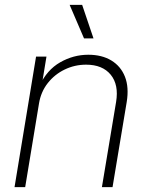

<svg xmlns="http://www.w3.org/2000/svg" viewBox="-20 -773 614 793"><path d="M141.1 -345.7 84 0H40L128.9 -539.1H171.9L151.9 -417.5L143.1 -418.5Q173.8 -484.4 228.5 -515.6Q283.2 -546.9 344.7 -546.9Q400.9 -546.9 439.9 -523.2Q479 -499.5 496.1 -456.1Q513.2 -412.6 503.4 -352.1L444.8 0H400.9L459.5 -352.1Q471.2 -422.9 437.3 -464.4Q403.3 -505.9 335.4 -505.9Q288.6 -505.9 247.1 -485.8Q205.6 -465.8 177.2 -429.7Q148.9 -393.6 141.1 -345.7ZM327.1 -614.3 267.6 -752.9H319.3L366.2 -614.3Z"/></svg>

Font: Inter 18pt ExtraLight
Style: Italic
Weight: 250
Italic angle: -9.3988°
Designer: Rasmus Andersson
Foundry: rsms
Version: Version 4.001;git-66647c0bb